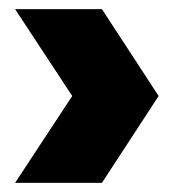

<svg xmlns="http://www.w3.org/2000/svg" viewBox="-20 -530 380 420"><path d="M13 -510H203L327 -320L203 -130H13L138 -320Z"/></svg>

Font: Banana Brick
Style: Regular
Weight: 400
Designer: artmaker
Foundry: artmaker
Version: Version 4.000 2011 initial release